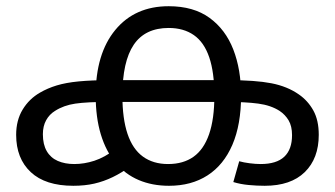

<svg xmlns="http://www.w3.org/2000/svg" viewBox="-20 -586 1078 618"><path d="M216 12Q126 12 79 -32Q32 -76 32 -152Q32 -199 53 -233.5Q74 -268 109 -288Q133 -302 162.5 -311Q192 -320 233.5 -324Q275 -328 333 -328H716Q802 -328 853.5 -318Q905 -308 942 -282Q971 -262 988.5 -230.5Q1006 -199 1006 -152Q1006 -76 961 -32Q916 12 832 12Q807 12 780.5 9.5Q754 7 731 0L750 -67Q764 -63 783.5 -60.5Q803 -58 819 -58Q870 -58 895 -81.5Q920 -105 920 -151Q920 -180 909 -198.5Q898 -217 880 -229Q852 -247 811.5 -252.5Q771 -258 708 -258H331Q260 -258 222.5 -252.5Q185 -247 157 -229Q139 -218 128.5 -199Q118 -180 118 -154Q118 -121 130.5 -99.5Q143 -78 166 -68Q189 -58 219 -58Q251 -58 283.5 -68.5Q316 -79 352 -106L402 -52Q372 -30 343 -16Q314 -2 283.5 5Q253 12 216 12ZM523 -566Q603 -566 654.5 -528.5Q706 -491 731 -426.5Q756 -362 756 -279Q756 -185 728 -120Q700 -55 648 -21.5Q596 12 524 12Q470 12 426.5 -6.5Q383 -25 352 -62Q321 -99 304.5 -153.5Q288 -208 288 -279Q288 -413 351 -489.5Q414 -566 523 -566ZM523 -496Q447 -496 410.5 -442Q374 -388 374 -278Q374 -204 390.5 -155Q407 -106 440 -82Q473 -58 521 -58Q570 -58 603 -81.5Q636 -105 653 -154Q670 -203 670 -278Q670 -353 653.5 -401.5Q637 -450 604 -473Q571 -496 523 -496Z"/></svg>

Font: hexumalayalam05
Style: Book
Weight: 400
Designer: Jelle Bosma - Monotype Design Team
Foundry: Monotype Imaging Inc.
Version: Version 2.003